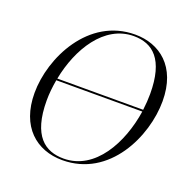

<svg xmlns="http://www.w3.org/2000/svg" viewBox="-130 -851 978 988"><g transform="rotate(20 359.0 -357.0)"><path d="M313 11C571 11 695 -258 695 -450C695 -641 579 -725 446 -725C191 -725 61 -458 61 -266C61 -81 171 11 313 11ZM442 -715C546 -715 622 -653 622 -464C622 -436 620 -406 616 -375H146C179 -546 280 -715 442 -715ZM316 1C215 1 133 -56 133 -251C133 -288 137 -326 144 -365H615C588 -186 489 1 316 1Z"/></g></svg>

Font: Noto Serif Display Light
Style: Italic
Weight: 300
Italic angle: -12°
Designer: Monotype Design Team
Foundry: Monotype Imaging Inc.
Version: Version 2.009